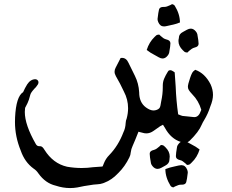

<svg xmlns="http://www.w3.org/2000/svg" viewBox="-20 -678 1142 945"><path d="M869.6 20.5Q821.3 4.9 792.5 -47.4L782.2 -64Q776.9 -62 768.1 -56.6L736.3 -34.2Q718.8 -21.5 700.2 -21.5Q690.4 -21.5 680.2 -24.9Q674.8 -26.9 668.5 -27.8L661.6 -29.8L645.5 10.3Q639.6 25.9 632.6 40.5Q625.5 55.2 623.5 72.3Q622.6 85.4 616.7 96.7Q595.2 141.1 563 172.9Q562 174.3 560.5 175.3Q530.8 207.5 491.7 222.2L486.3 224.1Q473.6 228.5 460 229Q439.9 230 419.4 233.9Q398.9 236.3 360.4 244.6Q342.8 247.6 325.2 247.6Q289.6 247.6 254.4 235.8Q203.6 224.1 168.9 175.3Q159.2 160.6 145.5 151.9Q101.6 120.1 82 63Q53.7 -5.9 53.7 -77.6L54.2 -100.1Q59.1 -202.6 93.8 -224.6Q102.5 -244.6 113.8 -262.7Q130.4 -288.1 154.3 -288.1Q157.2 -288.1 160.4 -286.6Q163.6 -285.2 166.5 -281.5Q169.4 -277.8 169.4 -272.9Q169.4 -267.1 166 -261.7Q154.8 -245.1 150.9 -243.2L147.9 -239.7Q131.8 -222.2 129.2 -211.7Q126.5 -201.2 122.3 -187.5Q118.2 -173.8 103.5 -147Q102.1 -137.2 102.1 -127Q102.1 -63.5 156.2 30.8Q162.1 41.5 172.4 41.5H177.2Q183.6 41.5 188.7 46.1Q193.8 50.8 198.7 59.1Q241.2 127 310.1 142.6Q345.7 148.9 381.8 148.9Q409.7 148.9 437.5 145L484.4 141.6Q485.4 139.2 486.8 137.2Q489.3 131.8 491.2 126Q500.5 102.5 517.6 85.4Q562.5 39.1 587.4 -26.9Q597.2 -45.9 598.6 -73.2Q599.1 -84.5 603.5 -94.7Q610.4 -120.6 610.4 -145.5Q610.4 -188.5 589.8 -227.5Q571.8 -266.6 550.3 -303.2Q543.9 -314.5 543.9 -325.2Q543.9 -335.4 549.3 -345.2L573.7 -392.6L580.6 -393.1Q601.6 -393.1 612.3 -369.1L644 -304.7Q662.6 -267.6 665 -223.6Q665 -173.8 698.2 -149.4Q718.8 -134.3 735.4 -134.3Q743.2 -134.3 750.7 -137Q758.3 -139.6 763.2 -144.3Q768.1 -148.9 769.8 -158.7Q771.5 -168.5 773.4 -179.2Q781.2 -213.9 781.2 -250V-256.8Q781.2 -275.4 788.3 -291.7Q795.4 -308.1 805.2 -323.7Q806.6 -325.7 808.3 -328.4Q810.1 -331.1 813.5 -331.8Q816.9 -332.5 819.3 -332.5Q824.2 -332.5 833.5 -326.2Q836.4 -323.7 839.8 -321.8Q842.8 -286.1 844.7 -251.5Q847.2 -183.6 856.9 -115.2L863.3 -112.8Q870.6 -109.4 878.4 -107.4Q890.1 -106 902.3 -105Q916.5 -104 930.2 -102.1L936.5 -101.6Q958.5 -101.6 968.8 -132.8L970.7 -137.7Q957.5 -182.6 926.3 -213.9Q913.6 -227.5 909.2 -235.1Q904.8 -242.7 904.8 -251Q904.8 -262.7 915.5 -293.9L917 -298.3Q920.4 -308.6 925.3 -318.1Q930.2 -327.6 940.9 -334.5Q988.8 -317.4 1016.6 -262.7Q1028.3 -236.8 1028.3 -210.9Q1028.3 -185.5 1015.1 -153.8Q1003.9 -118.2 984.9 -86.9Q978 -76.2 972.7 -64Q958.5 -29.3 914.1 14.2Q908.7 19 902.8 22Q912.1 27.3 922.4 32.7Q943.4 43 962.4 57.6Q950.7 96.2 923.3 122.1L914.6 130.4Q909.7 133.8 900.4 133.8Q895.5 127.9 879.9 116.2Q873.5 111.3 865.7 109.9Q845.7 105.5 845.7 90.8Q845.7 77.6 851.6 43.5Q853.5 36.6 858.9 30.3Q863.8 23.9 869.6 20.5ZM787.1 -547.9Q767.6 -547.9 758.8 -569.3Q755.4 -577.1 755.4 -584.5Q759.3 -618.7 762.7 -631.3Q766.1 -644 784.7 -644H789.6Q796.4 -644 802.7 -646.5Q820.8 -653.3 827.1 -657.7Q836.4 -655.3 839.8 -650.4Q865.7 -608.4 865.7 -567.4Q843.3 -558.6 820.3 -554.2Q809.1 -551.8 800.8 -549.8Q792.5 -547.9 787.1 -547.9ZM902.3 -419.4Q893.6 -419.4 888.2 -422.9L879.4 -431.2Q858.4 -451.7 858.4 -476.1Q858.4 -483.4 860.4 -490.7V-491.7Q860.4 -510.7 880.9 -521Q890.6 -526.4 900.4 -531.7Q910.2 -537.1 918.9 -537.1Q932.6 -537.1 943.8 -523.4Q949.2 -517.1 951.2 -509.8Q957.5 -475.6 957.5 -462.4Q957.5 -448.2 937.5 -443.8Q929.7 -441.9 922.9 -437Q907.7 -425.8 902.3 -419.4ZM780.3 -390.1Q771.5 -390.1 761.7 -395.8Q752 -401.4 742.2 -406.7Q721.2 -417 702.1 -432.1Q713.9 -470.2 740.7 -496.1L749.5 -504.4Q754.9 -507.8 763.7 -507.8Q769 -502 784.2 -490.2Q791 -485.8 798.8 -483.9Q818.8 -479.5 818.8 -464.8Q818.8 -451.7 812.5 -418Q810.5 -410.6 805.2 -404.3Q793.9 -390.1 780.3 -390.1ZM872.1 134.8Q892.1 134.8 900.9 156.2Q904.3 164.1 904.3 171.4Q900.4 205.6 896.7 218.3Q893.1 231 875 231H870.1Q862.8 231 856.9 233.4Q838.9 240.2 832.5 244.6Q823.2 242.2 819.8 237.3Q793.9 195.3 793.9 154.3Q816.4 145.5 839.4 141.1Q850.6 138.7 858.9 136.7Q867.2 134.8 872.1 134.8ZM772 35.6Q780.8 35.6 786.1 39.1L794.9 47.4Q815.4 67.9 815.4 92.3Q815.4 99.1 814 106.9V107.9Q814 126.5 793.5 137.2Q783.7 142.6 773.9 147.9Q764.2 153.3 755.4 153.3Q741.7 153.3 730.5 139.6Q725.1 133.3 723.1 126Q716.8 91.8 716.8 78.6Q716.8 64.5 736.8 60.1Q744.6 58.1 751.5 53.2Q766.6 42 772 35.6Z"/></svg>

Font: Kurland
Style: Regular
Weight: 400
Designer: GGBot
Version: 0.22